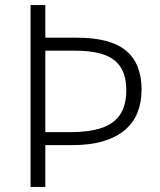

<svg xmlns="http://www.w3.org/2000/svg" viewBox="-20 -734 629 754"><path d="M536 -382Q536 -332 520 -292Q504 -252 470.5 -223.5Q437 -195 385.5 -179.5Q334 -164 262 -164H158V0H100V-714H158V-586H282Q414 -586 475 -535Q536 -484 536 -382ZM256 -215Q327 -215 376 -230.5Q425 -246 450.5 -282.5Q476 -319 476 -380Q476 -461 428.5 -498Q381 -535 275 -535H158V-215Z"/></svg>

Font: Noto Sans Khmer Light
Style: Regular
Weight: 300
Version: Version 2.003